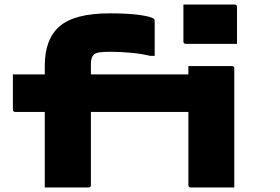

<svg xmlns="http://www.w3.org/2000/svg" viewBox="-20 -829 1240 849"><path d="M791 -809H1017Q1028 -809 1028 -798V-635H802Q791 -635 791 -646ZM382 -11Q382 0 371 0H178V-334H48Q37 -334 37 -345V-500H178V-538Q178 -657 244.5 -713.5Q311 -770 465 -770Q548 -770 599.5 -762.5Q651 -755 661 -745Q664 -742 664 -737V-582H644Q608 -591 561 -595.5Q514 -600 468 -600Q433 -600 417 -597Q401 -594 394 -587Q382 -575 382 -546V-500H813V-537H1005Q1016 -537 1016 -526V0H824Q813 0 813 -11V-334H382Z"/></svg>

Font: Recursive Mn Lnr St Blk
Style: Regular
Weight: 900
Monospace: yes
Version: Version 1.079;hotconv 1.0.112;makeotfexe 2.5.65598; ttfautoh